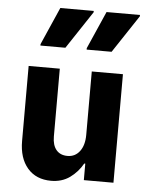

<svg xmlns="http://www.w3.org/2000/svg" viewBox="-57 -864 714 927"><g transform="rotate(5 300.0 -400.5)"><path d="M225.5 17Q152.5 17 111 -31.2Q69.5 -79.5 69.5 -162.5V-526H220.5V-197Q220.5 -155 239.8 -132.2Q259 -109.5 294 -109.5Q331 -109.5 353.2 -139Q375.5 -168.5 375.5 -219V-526H526.5V0H383V-80H378Q354 -37.5 315.8 -10.2Q277.5 17 225.5 17ZM341.5 -629V-636L421.5 -818H583.5V-811.5L462.5 -629ZM117.5 -629V-636L197.5 -818H359.5V-811.5L238.5 -629Z"/></g></svg>

Font: Google Sans Code
Style: Regular
Weight: 400
Monospace: yes
Designer: Google Sans Code Authors
Foundry: Google LLC
Version: Version 6.000